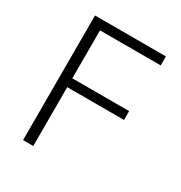

<svg xmlns="http://www.w3.org/2000/svg" viewBox="-172 -855 921 978"><g transform="rotate(30 288.5 -366.5)"><path d="M164 -346V0H104V-733H521V-680H164V-398H498V-346Z"/></g></svg>

Font: IBM Plex Sans JP Light
Style: Regular
Weight: 300
Designer: Mike Abbink; Paul van der Laan; Pieter van Rosmalen; Wujin Sim; Yejin Wi; Jinhee Kim; Boomi Park; Yona Kim; Kichan Ma
Foundry: Sandoll Inc.
Version: Version 1.002